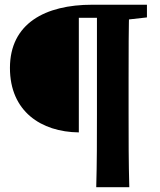

<svg xmlns="http://www.w3.org/2000/svg" viewBox="-20 -677 676 813"><path d="M456.4 -657V-588.3H469.3L602.2 -603.3V-657H456.4ZM390.5 -194.4C390.5 -89.4 390.5 14.6 387.5 115.6H527.5C524.5 12.6 524.5 -91.4 524.5 -195.2V-347C524.5 -452 524.5 -556 527.5 -657H390.5V-194.4ZM313.8 -601.6H459.3V-657H370.6C171.5 -657 22.1 -577.8 22.1 -389.2C22.1 -205.7 153.8 -118.1 313.8 -116.4V-601.6Z"/></svg>

Font: Source Serif Variable
Style: Regular
Weight: 389
Designer: Frank Grießhammer
Foundry: Adobe Systems Incorporated
Version: Version 3.001;hotconv 1.0.111;makeotfexe 2.5.65597